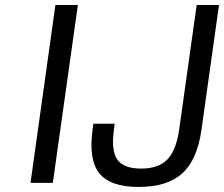

<svg xmlns="http://www.w3.org/2000/svg" viewBox="-20 -720 882 756"><path d="M198.2 -700.2H286.6L188 0H100.1ZM344.7 -210 347.7 -232.9H431.6L428.7 -210Q417 -127.4 441.9 -91.8Q466.8 -56.2 535.6 -56.2Q604 -56.2 638.9 -92Q673.8 -127.9 685.5 -210L754.4 -700.2H842.3L773.4 -210Q756.8 -91.3 698 -37.6Q639.2 16.1 525.9 16.1Q414.1 16.1 371.1 -37.6Q328.1 -91.3 344.7 -210Z"/></svg>

Font: Fivo Sans
Style: Italic
Weight: 400
Designer: Alexander Slobzheninov
Foundry: Alexander Slobzheninov
Version: 1.0